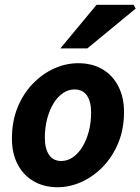

<svg xmlns="http://www.w3.org/2000/svg" viewBox="-20 -773 589 805"><path d="M222 12Q164 12 120.5 -13.5Q77 -39 53.5 -85Q30 -131 30 -192Q30 -264 53.5 -322Q77 -380 117 -421.5Q157 -463 206.5 -485.5Q256 -508 308 -508Q366 -508 409 -483Q452 -458 476 -411.5Q500 -365 500 -304Q500 -232 476 -174Q452 -116 412 -74.5Q372 -33 322.5 -10.5Q273 12 222 12ZM237 -98Q263 -98 285.5 -113.5Q308 -129 325 -156.5Q342 -184 352 -221Q362 -258 362 -301Q362 -347 344.5 -372.5Q327 -398 292 -398Q267 -398 244.5 -383Q222 -368 205 -340.5Q188 -313 178 -276Q168 -239 168 -195Q168 -150 185.5 -124Q203 -98 237 -98ZM233 -570 385 -753H540L549 -737L346 -570Z"/></svg>

Font: Source Sans 3
Style: Bold Italic
Weight: 700
Italic angle: -11°
Designer: Paul D. Hunt
Foundry: Adobe
Version: Version 3.052;hotconv 1.1.0;makeotfexe 2.6.0